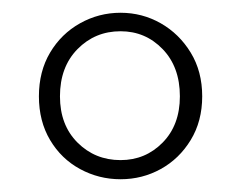

<svg xmlns="http://www.w3.org/2000/svg" viewBox="-20 -759 376 301"><path d="M169 -508Q208 -508 235 -535.5Q262 -563 262 -608Q262 -654 235 -682Q208 -710 169 -710Q129 -710 101.5 -682Q74 -654 74 -608Q74 -563 101.5 -535.5Q129 -508 169 -508ZM169 -478Q135 -478 105.5 -494Q76 -510 58.5 -539.5Q41 -569 41 -608Q41 -647 58.5 -676.5Q76 -706 105.5 -722.5Q135 -739 169 -739Q203 -739 232 -722.5Q261 -706 279 -676.5Q297 -647 297 -608Q297 -569 279 -539.5Q261 -510 232 -494Q203 -478 169 -478Z"/></svg>

Font: Noto Serif KR
Style: Regular
Weight: 200
Designer: Ryoko NISHIZUKA 西塚涼子 (kana & ideographs); Frank Grießhammer (Latin, Greek & Cyrillic); Wenlong ZHANG 张文龙 (bopomofo); San
Foundry: Adobe
Version: Version 2.001;hotconv 1.1.0;makeotfexe 2.6.0